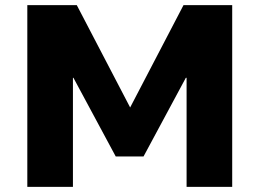

<svg xmlns="http://www.w3.org/2000/svg" viewBox="-20 -725 1006 745"><path d="M86 0V-705H278L485 -308L692 -705H881V0H704V-423H701L537 -118H429L265 -423H263V0Z"/></svg>

Font: Nunito Sans 7pt Black
Style: Regular
Weight: 900
Designer: Vernon Adams
Foundry: Vernon Adams
Version: Version 3.101;gftools[0.9.27]